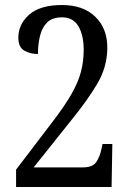

<svg xmlns="http://www.w3.org/2000/svg" viewBox="-20 -744 517 764"><path d="M44 0V-69L191 -262Q237 -322 264 -369Q291 -416 302 -458Q313 -500 313 -546Q313 -604 292 -639.5Q271 -675 227 -675Q188 -675 167.5 -654.5Q147 -634 139 -600.5Q131 -567 131 -529Q101 -529 77 -542.5Q53 -556 53 -594Q53 -648 96.5 -686Q140 -724 227 -724Q311 -724 359 -677.5Q407 -631 407 -555Q407 -478 367 -410.5Q327 -343 260 -261L114 -78H311Q348 -78 362.5 -98.5Q377 -119 384 -152L388 -171H427L424 0Z"/></svg>

Font: Noto Serif Georgian Condensed
Style: Regular
Weight: 400
Width: 3
Designer: Monotype Design Team, Akaki Razmadze
Foundry: Google LLC
Version: Version 2.003; ttfautohint (v1.8.4.7-5d5b)